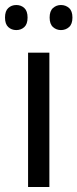

<svg xmlns="http://www.w3.org/2000/svg" viewBox="-34 -746 309 766"><path d="M163 0H78V-536H163ZM-14 -676Q-14 -702 -1 -714Q12 -726 31 -726Q50 -726 63 -714Q76 -702 76 -676Q76 -650 63 -638Q50 -626 31 -626Q12 -626 -1 -638Q-14 -650 -14 -676ZM164 -676Q164 -702 177.5 -714Q191 -726 209 -726Q228 -726 241.5 -714Q255 -702 255 -676Q255 -650 241.5 -638Q228 -626 209 -626Q191 -626 177.5 -638Q164 -650 164 -676Z"/></svg>

Font: Noto Sans Gurmukhi UI SemiCondensed
Style: Regular
Weight: 400
Width: 4
Designer: Jelle Bosma - Monotype Design Team
Foundry: Monotype Imaging Inc.
Version: Version 2.004; ttfautohint (v1.8.4.7-5d5b)